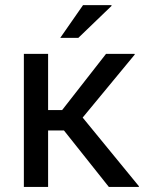

<svg xmlns="http://www.w3.org/2000/svg" viewBox="-20 -742 572 762"><path d="M233.9 -224.1H170.9V0H74.7V-528.3H170.9V-305.2H226.6L400.9 -528.3H513.7L515.1 -525.9L308.1 -275.4L531.7 -2.4L530.3 0H412.1ZM309.6 -721.7H421.9L422.9 -718.8L291 -591.8H219.2Z"/></svg>

Font: GeogebraSans
Style: Regular
Weight: 400
Designer: Google
Version: Version 1.100140; 2013